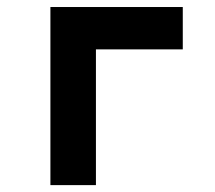

<svg xmlns="http://www.w3.org/2000/svg" viewBox="-20 -538 626 558"><path d="M126.5 0V-517.6H511.2V-394.5H258.8V0Z"/></svg>

Font: Cascadia Code PL
Style: Bold
Weight: 700
Monospace: yes
Designer: Aaron Bell
Foundry: Saja Typeworks
Version: Version 2404.023; ttfautohint (v1.8.4)